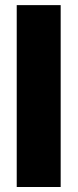

<svg xmlns="http://www.w3.org/2000/svg" viewBox="-20 -748 310 768"><path d="M222.7 -727.5V0H46.9V-727.5Z"/></svg>

Font: Inter Display ExtraBold
Style: Regular
Weight: 800
Designer: Rasmus Andersson
Foundry: rsms
Version: Version 4.000;git-a52131595